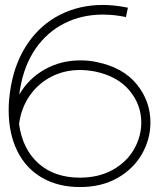

<svg xmlns="http://www.w3.org/2000/svg" viewBox="-20 -704 643 776"><path d="M588 -209Q588 -142 554 -82Q520 -22 455.5 15Q391 52 303 52Q215 52 149.5 14Q84 -24 49.5 -94.5Q15 -165 15 -259Q15 -304 24 -355Q42 -456 93.5 -530.5Q145 -605 223 -644.5Q301 -684 396 -684Q442 -684 497 -673L489 -635Q443 -645 396 -645Q310 -645 240 -609.5Q170 -574 124 -507.5Q78 -441 62 -349Q60 -340 58 -322Q96 -387 161 -423.5Q226 -460 305 -460Q340 -460 372 -453Q478 -431 533 -363Q588 -295 588 -209ZM551 -209Q551 -281 503 -338.5Q455 -396 364 -415Q332 -421 303 -421Q240 -421 187.5 -394Q135 -367 100.5 -318Q66 -269 57 -203Q71 -101 135.5 -43.5Q200 14 303 14Q379 14 435.5 -17.5Q492 -49 521.5 -100.5Q551 -152 551 -209Z"/></svg>

Font: Vibes
Style: Regular
Weight: 400
Designer: AbdElmomen Kadhim
Version: Version 1.100